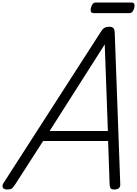

<svg xmlns="http://www.w3.org/2000/svg" viewBox="-60 -1502 1097 1536"><path d="M-4 14Q-30 14 -37.5 -1.5Q-45 -17 -31 -39L747 -1248Q761 -1271 776 -1279.5Q791 -1288 815 -1288Q834 -1288 845.5 -1278.5Q857 -1269 858 -1237L902 -31Q904 -11 892.5 1.5Q881 14 855 14Q833 14 826 5.5Q819 -3 817 -23L805 -374H285L61 -26Q44 0 33 7Q22 14 -4 14ZM337 -454H803L778 -1147ZM691 -1397Q672 -1397 667.5 -1408.5Q663 -1420 667 -1438Q673 -1460 682 -1471Q691 -1482 709 -1482H990Q1010 -1482 1014.5 -1469.5Q1019 -1457 1014 -1438Q1008 -1418 999 -1407.5Q990 -1397 973 -1397Z"/></svg>

Font: Playwrite NL
Style: Regular
Weight: 400
Designer: Veronika Burian, José Scaglione
Foundry: TypeTogether
Version: Version 1.002